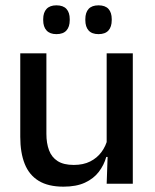

<svg xmlns="http://www.w3.org/2000/svg" viewBox="-20 -689 580 720"><path d="M154 -489V-187Q154 -152 163.8 -125.8Q173.5 -99.5 196 -85Q218.5 -70.5 256.5 -70.5Q292.5 -70.5 318.2 -83.5Q344 -96.5 360.5 -118.8Q377 -141 383.5 -168.5L399.5 -100.5H378.5Q370 -70 350.5 -44.5Q331 -19 298.5 -4Q266 11 218 11Q161 11 125.2 -10.8Q89.5 -32.5 72.8 -74.2Q56 -116 56 -176V-489ZM478 -489V0H380L384 -114.5L380 -120.5V-489ZM191.5 -561Q167 -561 154.5 -574.8Q142 -588.5 142 -613.5V-617Q142 -642 154.5 -655.5Q167 -669 191.5 -669Q217 -669 229.2 -655.5Q241.5 -642 241.5 -617V-613.5Q241.5 -588.5 229.2 -574.8Q217 -561 191.5 -561ZM349.5 -561Q324.5 -561 312.2 -574.8Q300 -588.5 300 -613.5V-617Q300 -642 312.2 -655.5Q324.5 -669 349.5 -669Q374.5 -669 386.8 -655.5Q399 -642 399 -617V-613.5Q399 -588.5 386.8 -574.8Q374.5 -561 349.5 -561Z"/></svg>

Font: Anek Tamil Medium Medium
Style: Regular
Weight: 500
Version: Version 1.003